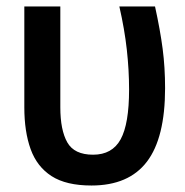

<svg xmlns="http://www.w3.org/2000/svg" viewBox="-20 -563 570 592"><path d="M262 9Q184 9 139 -20Q94 -49 74.5 -103Q55 -157 55 -232V-543H166V-232Q166 -162 187.5 -124Q209 -86 267 -86Q326 -86 352 -133.5Q378 -181 378 -287Q378 -347 371 -410Q364 -473 348 -543H458Q474 -470 481.5 -412.5Q489 -355 489 -291Q489 -138 433 -64.5Q377 9 262 9Z"/></svg>

Font: Noto Sans Mono Condensed SemiBold
Style: Regular
Weight: 600
Width: 3
Designer: Monotype Design Team
Foundry: Monotype Imaging Inc.
Version: Version 2.014